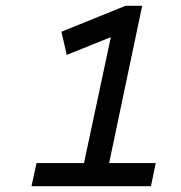

<svg xmlns="http://www.w3.org/2000/svg" viewBox="-20 -644 626 664"><path d="M192.4 -534.2 414.1 -624H471.7L357.4 -80.1H518.6L502 0H88.9L106.4 -80.1H270.5L363.3 -515.6L210.9 -454.1Z"/></svg>

Font: Thabit-Bold-Oblique
Style: Bold Oblique
Weight: 700
Designer: Regenerated by Nadim Shaikli
Foundry: MAK Alagha
Version: 0.01